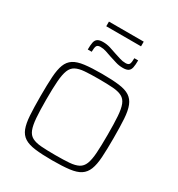

<svg xmlns="http://www.w3.org/2000/svg" viewBox="-237 -1192 1257 1353"><g transform="rotate(30 392.0 -515.5)"><path d="M392 8Q308 8 252.5 1Q197 -6 165 -26.5Q133 -47 118 -86Q103 -125 99 -188Q95 -251 95 -344Q95 -437 99 -500Q103 -563 118 -602Q133 -641 165 -661.5Q197 -682 252.5 -689Q308 -696 392 -696Q476 -696 531.5 -689Q587 -682 618.5 -661.5Q650 -641 665.5 -602Q681 -563 685 -500Q689 -437 689 -344Q689 -251 685 -188Q681 -125 665.5 -86Q650 -47 618.5 -26.5Q587 -6 531.5 1Q476 8 392 8ZM392 -35Q461 -35 506.5 -38.5Q552 -42 579.5 -56.5Q607 -71 620 -104Q633 -137 637 -194.5Q641 -252 641 -344Q641 -436 637 -493.5Q633 -551 620 -584Q607 -617 579.5 -631.5Q552 -646 506.5 -649.5Q461 -653 392 -653Q323 -653 277.5 -649.5Q232 -646 204.5 -631.5Q177 -617 164 -584Q151 -551 146.5 -493.5Q142 -436 142 -344Q142 -252 146.5 -194.5Q151 -137 164 -104Q177 -71 204.5 -56.5Q232 -42 277.5 -38.5Q323 -35 392 -35ZM219 -794Q219 -830 223.5 -852Q228 -874 243 -884Q258 -894 287 -894Q317 -894 345.5 -885.5Q374 -877 404 -866Q427 -859 449.5 -851.5Q472 -844 497 -844Q521 -844 527.5 -857.5Q534 -871 534 -905H565Q565 -869 560.5 -847Q556 -825 541.5 -815Q527 -805 498 -805Q465 -805 437.5 -814Q410 -823 380 -832Q357 -840 335 -847.5Q313 -855 288 -855Q264 -855 257.5 -841Q251 -827 251 -794ZM250 -1001V-1039H533V-1001Z"/></g></svg>

Font: Saira SemiExpanded ExtraLight
Style: Regular
Weight: 250
Width: 6
Designer: Hector Gatti with collaboration of the Omnibus-Type team
Foundry: Omnibus-Type
Version: Version 1.101